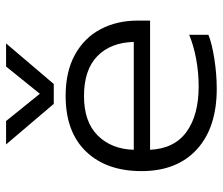

<svg xmlns="http://www.w3.org/2000/svg" viewBox="-72 -664 751 648"><g transform="rotate(-90 304.0 -340.5)"><path d="M140 -696H219L311 -582L403 -696H481L344 -535H277ZM50 -239Q50 -357 116 -426Q182 -495 304 -495Q386 -495 443 -463.5Q500 -432 529 -377Q558 -322 558 -252V-210H122Q126 -128 182.5 -87Q239 -46 336 -46Q383 -46 428.5 -54.5Q474 -63 510 -78V-13Q480 -1 428.5 7Q377 15 328 15Q197 15 123.5 -52Q50 -119 50 -239ZM486 -265Q484 -343 438 -388Q392 -433 303 -433Q216 -433 170 -386.5Q124 -340 122 -265Z"/></g></svg>

Font: Prompt Light
Style: Regular
Weight: 300
Designer: Katatrad Team
Foundry: CadsonDemak
Version: Version 1.001